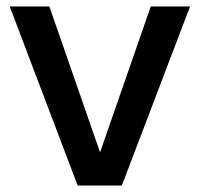

<svg xmlns="http://www.w3.org/2000/svg" viewBox="-20 -571 616 591"><path d="M288 -102 444 -551H565L355 0H219L10 -551H132Z"/></svg>

Font: Poppins Cyr Med
Style: Regular
Weight: 500
Designer: Ninad Kale (Devanagari), Jonny Pinhorn (Latin)
Foundry: Indian Type Foundry
Version: 4.004